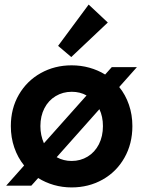

<svg xmlns="http://www.w3.org/2000/svg" viewBox="-20 -819 632 847"><path d="M148.4 -33.7 118.2 0H7.3L86.4 -88.9Q58.1 -124 43 -168.2Q27.8 -212.4 27.8 -262.7Q27.8 -340.3 63.2 -401.4Q98.6 -462.4 159.9 -496.6Q221.2 -530.8 295.9 -530.8Q336.9 -530.8 374.5 -520.3Q412.1 -509.8 443.8 -490.2L473.1 -522.9H584L505.9 -435.1Q533.7 -400.9 548.8 -356.9Q564 -313 564 -262.7Q564 -184.6 528.8 -122.8Q493.7 -61 432.4 -26.6Q371.1 7.8 295.9 7.8Q255.4 7.8 217.8 -2.9Q180.2 -13.7 148.4 -33.7ZM434.1 -262.7Q434.1 -304.7 418.5 -337.4L230 -125.5Q260.3 -108.9 295.9 -108.9Q335 -108.9 366.7 -128.2Q398.4 -147.5 416.3 -182.6Q434.1 -217.8 434.1 -262.7ZM173.8 -187 361.8 -397.9Q333.5 -414.1 296.4 -414.1Q257.3 -414.1 225.6 -395Q193.8 -376 176 -341.6Q158.2 -307.1 158.2 -262.7Q158.2 -222.2 173.8 -187ZM236.3 -616.7 371.1 -798.8 455.6 -719.7 294.4 -567.4Z"/></svg>

Font: Reddit Sans
Style: Bold
Weight: 700
Designer: Stephen Hutchings
Foundry: Reddit
Version: Version 1.013